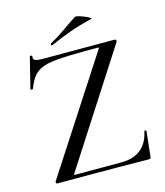

<svg xmlns="http://www.w3.org/2000/svg" viewBox="-117 -876 831 967"><g transform="rotate(-15 299.0 -393.0)"><path d="M57 -13 438 -600Q441 -605 440.5 -606.5Q440 -608 433 -608Q347 -608 288 -606.5Q229 -605 191.5 -599Q154 -593 131 -580Q108 -567 93.5 -546Q79 -525 66 -491Q65 -489 59 -490Q53 -491 54 -494L94 -655Q95 -657 101 -656Q107 -655 106 -653Q103 -635 114 -630Q125 -625 163 -625Q223 -625 310 -625Q397 -625 528 -625Q533 -625 535 -620.5Q537 -616 535 -612L158 -27Q154 -22 155 -20.5Q156 -19 163 -19Q241 -19 302.5 -19Q364 -19 401 -19Q444 -19 475 -33Q506 -47 526 -74.5Q546 -102 553 -140Q554 -143 559 -143Q564 -143 564 -140L550 -8Q550 -5 548 -1.5Q546 2 541 2Q467 1 384.5 0.5Q302 0 219.5 0Q137 0 62 0Q58 0 56 -4.5Q54 -9 57 -13ZM218 -679Q214 -677 212 -682.5Q210 -688 213 -689Q257 -713 292.5 -738.5Q328 -764 364 -787Q368 -790 382.5 -786Q397 -782 413 -775.5Q429 -769 438 -763Q447 -757 440 -756Q373 -740 321 -721Q269 -702 218 -679Z"/></g></svg>

Font: Cormorant Light Medium
Style: Regular
Weight: 500
Version: Version 4.000